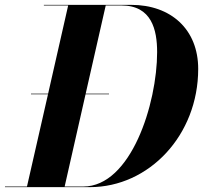

<svg xmlns="http://www.w3.org/2000/svg" viewBox="-44 -770 835 790"><path d="M326 0C569 0 771.5 -213.5 771.5 -486.5C771.5 -649.5 659 -750 496 -750H136.5V-747.5H236.5L154 -384.5H83.5V-382H153.5L67 -2.5H-23.5V0ZM404.5 -382V-384.5H308.5L391 -747.5H456C580 -747.5 602.5 -647.5 602.5 -555.5C602.5 -343.5 495 -2.5 298.5 -2.5H222L308 -382Z"/></svg>

Font: Bodoni* 72pt
Style: Bold Italic
Weight: 700
Italic angle: -13°
Version: Version 2.3